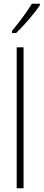

<svg xmlns="http://www.w3.org/2000/svg" viewBox="-20 -1015 235 1035"><path d="M195 -987V-995H152C120 -944 89 -902 45 -849V-837H67C106 -874 164 -940 195 -987ZM107 0V-760H70V0Z"/></svg>

Font: Noto Sans Sinhala ExtraCondensed ExtraLight
Style: Regular
Weight: 200
Width: 2
Designer: Jelle Bosma - Monotype Design Team
Foundry: Monotype Imaging Inc.
Version: Version 2.006